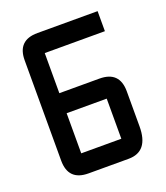

<svg xmlns="http://www.w3.org/2000/svg" viewBox="-102 -671 571 659"><g transform="rotate(-20 183.0 -341.5)"><path d="M109.9 -598.1H329.6V-524.9H109.9V-378.4H256.3Q329.6 -378.4 329.6 -305.2V-177.2Q329.6 -85.4 256.3 -85.4H109.9Q36.6 -85.4 36.6 -158.7V-524.9Q36.6 -598.1 109.9 -598.1ZM256.3 -305.2H109.9V-158.7H256.3Z"/></g></svg>

Font: BabelStone Khitan Seals
Style: Regular
Weight: 400
Designer: Andrew West
Foundry: BabelStone
Version: Version 1.004